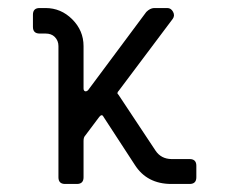

<svg xmlns="http://www.w3.org/2000/svg" viewBox="-20 -458 571 478"><path d="M468.8 -45.4V-16.6Q468.8 0 452.1 0H406.7Q345.7 0 315.4 -47.9L237.8 -167Q233.9 -175.3 227.1 -167L191.9 -120.1Q188 -116.2 188 -106.9V-16.6Q188 0 171.4 0H142.1Q125.5 0 125.5 -16.6V-343.3Q125.5 -356.9 116.2 -366.2Q107.9 -374.5 93.3 -374.5H78.6Q62 -374.5 62 -391.1V-421.4Q62 -438 78.6 -438H93.3Q131.8 -438 159.9 -409.9Q188 -381.8 188 -343.3V-237.8Q188 -232.4 191.4 -231Q194.8 -229.5 199.2 -233.4L344.2 -428.2Q353.5 -437.5 363.3 -438H396.5Q405.8 -438 410.9 -428.5Q416 -418.9 409.7 -410.6L275.9 -232.4Q269.5 -226.1 274.9 -222.2L367.2 -83Q380.9 -62.5 406.7 -62H452.1Q468.8 -62 468.8 -45.4Z"/></svg>

Font: GOSTRUS
Style: type_B
Weight: 400
Designer: Юрий и Татьяна Кривогуз
Version: Version 02.00